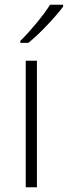

<svg xmlns="http://www.w3.org/2000/svg" viewBox="-20 -786 285 806"><path d="M245 -758V-766H190C163 -722 105 -653 65 -614V-606H99C150 -647 213 -716 245 -758ZM135 0V-531H88V0Z"/></svg>

Font: Noto Sans Syriac Extralight
Style: Regular
Weight: 200
Designer: Patrick Giasson and the Monotype Design Team
Foundry: Monotype Imaging Inc.
Version: Version 3.000